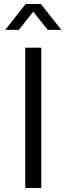

<svg xmlns="http://www.w3.org/2000/svg" viewBox="-20 -938 332 958"><path d="M106 0V-700H186V0ZM218 -789 146 -880 74 -789H6L108 -918H184L286 -789Z"/></svg>

Font: Kalaa
Style: Regular
Weight: 400
Version: Version 1.20 June 5, 2016